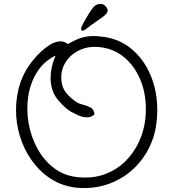

<svg xmlns="http://www.w3.org/2000/svg" viewBox="-20 -928 892 981"><path d="M383 32Q313 27 256.5 -4.5Q200 -36 158.5 -87Q117 -138 92.5 -201Q68 -264 63 -332.5Q58 -401 73.5 -468Q89 -535 128 -593Q136 -605 152.5 -625Q169 -645 190.5 -665Q212 -685 235.5 -699.5Q259 -714 283 -716.5Q307 -719 327 -703Q330 -704 334 -707Q357 -720 379 -729Q401 -738 428.5 -742Q456 -746 498 -741Q589 -732 655.5 -675Q722 -618 756 -527Q790 -436 782 -324Q776 -243 743 -175.5Q710 -108 655.5 -59.5Q601 -11 531.5 13Q462 37 383 32ZM376 -23Q453 -15 514.5 -37.5Q576 -60 620.5 -104Q665 -148 691 -205.5Q717 -263 723 -324Q732 -421 705 -499.5Q678 -578 623 -628Q568 -678 492 -687Q431 -694 382.5 -670Q334 -646 310 -601Q286 -556 296 -501Q303 -467 328.5 -441.5Q354 -416 378 -402Q383 -400 388.5 -398Q394 -396 404 -393Q422 -389 440.5 -380Q459 -371 463 -346L460 -341Q443 -327 421 -328.5Q399 -330 378.5 -339.5Q358 -349 343 -357Q320 -371 297.5 -394Q275 -417 263 -436Q238 -478 238.5 -532Q239 -586 264 -644Q204 -615 169.5 -560Q135 -505 124.5 -437Q114 -369 126 -299.5Q138 -230 170.5 -170Q203 -110 255 -70Q307 -30 376 -23ZM416 -777Q400 -767 396 -774Q392 -781 399 -796Q407 -813 416 -828Q425 -843 434 -858Q446 -878 458.5 -892.5Q471 -907 493 -908Q507 -909 518.5 -897Q530 -885 530 -875Q530 -862 515 -849.5Q500 -837 483 -826Q465 -814 449 -802Q433 -790 416 -777Z"/></svg>

Font: Yuji Hentaigana Akari
Style: Regular
Weight: 400
Designer: Kataoka Yuji
Foundry: Kinuta Font Factory
Version: Version 3.002